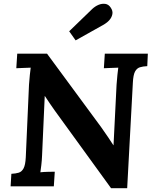

<svg xmlns="http://www.w3.org/2000/svg" viewBox="-20 -983 812 1013"><path d="M566 10 268 -401Q256 -418 243 -437Q230 -456 217 -476H216L202 -164Q201 -137 198 -112Q195 -87 193 -74Q210 -76 234 -76.5Q258 -77 269 -77L264 0H36L40 -66Q63 -67 79 -72Q95 -77 104.5 -95Q114 -113 116 -153L133 -536Q135 -563 137.5 -588Q140 -613 142 -626Q126 -625 101.5 -624.5Q77 -624 66 -623L71 -700H228L513 -313Q536 -281 551.5 -257.5Q567 -234 578 -217H579L595 -536Q597 -563 599.5 -588Q602 -613 604 -626Q588 -625 563.5 -624.5Q539 -624 528 -623L533 -700H760L757 -634Q734 -633 718 -628Q702 -623 692.5 -605.5Q683 -588 681 -547L651 10ZM379 -770 345 -818 467 -936Q482 -950 500 -957.5Q518 -965 535.5 -962.5Q553 -960 564 -943Q576 -926 573 -909Q570 -892 558 -878Q546 -864 529 -854Z"/></svg>

Font: Lora
Style: Italic
Weight: 400
Italic angle: -3°
Designer: Olga Karpushina, Alexei Vanyashin (Cyrillic)
Foundry: Cyreal
Version: Version 3.008